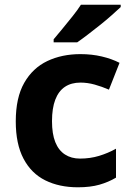

<svg xmlns="http://www.w3.org/2000/svg" viewBox="-20 -786 556 816"><path d="M311 10Q232 10 172.5 -19.5Q113 -49 80 -111.5Q47 -174 47 -270Q47 -371 83 -434Q119 -497 181 -526.5Q243 -556 322 -556Q370 -556 412.5 -546Q455 -536 488 -519L443 -405Q413 -418 382.5 -426.5Q352 -435 322 -435Q283 -435 256 -417Q229 -399 215 -362.5Q201 -326 201 -271Q201 -217 215 -182Q229 -147 256 -129.5Q283 -112 320 -112Q363 -112 401 -123.5Q439 -135 473 -154V-31Q441 -12 402.5 -1Q364 10 311 10ZM493 -756Q478 -742 455 -721.5Q432 -701 405 -679.5Q378 -658 352.5 -638.5Q327 -619 308 -606H208V-619Q224 -638 245.5 -664Q267 -690 288.5 -717Q310 -744 324 -766H493Z"/></svg>

Font: Noto Sans Lao UI
Style: Regular
Weight: 400
Designer: Monotype Design Team
Foundry: Monotype Imaging Inc.
Version: Version 2.000